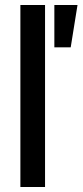

<svg xmlns="http://www.w3.org/2000/svg" viewBox="-20 -743 328 763"><path d="M61 0V-723H159V0ZM196 -555V-723H288L261 -555Z"/></svg>

Font: Archivo SemiCondensed Medium
Style: Regular
Weight: 500
Width: 4
Designer: Hector Gatti
Foundry: Omnibus-Type
Version: Version 2.001